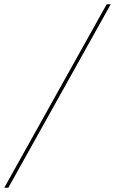

<svg xmlns="http://www.w3.org/2000/svg" viewBox="-84 -810 539 900"><path d="M435 -790 -45 70H-64L416 -790Z"/></svg>

Font: Prodigy Sans Thin
Style: Italic
Weight: 100
Italic angle: -13°
Designer: Wei Huang
Foundry: Wei Huang
Version: Version 1.003; ttfautohint (v1.8.3)